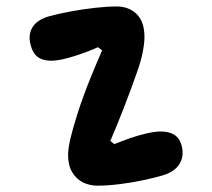

<svg xmlns="http://www.w3.org/2000/svg" viewBox="-20 -566 660 597"><path d="M191.7 -83.7Q191.7 -103.8 198.8 -134.5Q205.9 -165.2 220.8 -212.2Q230 -240.9 240.5 -269.5Q250.9 -298.1 262.6 -326.6Q271.2 -347.8 280 -368.6Q288.9 -389.4 297.5 -409.3L284.7 -419.2Q251.8 -404.4 210.7 -391.4Q169.5 -378.3 142.9 -377.2Q114.7 -376.6 98.2 -388.2Q81.8 -399.8 74.8 -427.5Q67 -459.4 81.8 -482.4Q96.6 -505.4 133.8 -515.7Q162.8 -523.6 200.8 -530.6Q238.8 -537.6 276.6 -541.8Q314.3 -545.9 342.4 -545.9Q380.7 -545.9 405 -522.2Q429.2 -498.4 429.2 -450.7Q429.2 -431.4 423.6 -403Q418 -374.7 405.3 -339.4Q396.3 -313.7 385.8 -285.3Q375.2 -256.9 364.3 -228.8Q341.8 -170.8 323 -127.8L335.4 -117.9Q346.3 -122.3 358.8 -126.9Q371.2 -131.5 384.8 -136.6Q409.8 -144.9 433.9 -150.7Q458.1 -156.5 477 -157.1Q504.3 -158 521.8 -147Q539.2 -136 545.2 -111.3Q552.9 -80 538 -56Q523.1 -32 487 -21Q460.5 -13.1 425.4 -5.7Q390.3 1.8 352.8 6.5Q315.3 11.3 283.1 11.3Q258.5 11.3 237.7 1Q216.9 -9.4 204.3 -30.9Q191.7 -52.3 191.7 -83.7Z"/></svg>

Font: Monaspace Radon Var
Style: Regular
Weight: 400
Designer: Riley Cran and the Lettermatic Team
Version: Version 1.000 (Monaspace Radon Var)